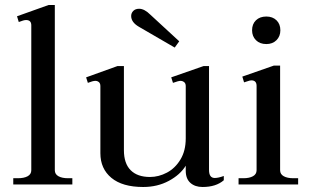

<svg xmlns="http://www.w3.org/2000/svg" viewBox="-20 -737 1239 767"><path d="M33 -25H51Q76 -25 90.5 -33Q105 -41 105 -57V-636Q105 -657 84 -657Q75 -657 55 -649L48 -672L174 -717H199V-57Q199 -41 213.5 -33Q228 -25 252 -25H269V0H33Z M504 -673Q504 -685 512.5 -693.5Q521 -702 536 -702Q557 -702 581 -678L696 -572L678 -547L535 -630Q504 -648 504 -673ZM874 -34V-17Q843 10 789 10Q759 10 740.5 -6.5Q722 -23 722 -55V-75Q700 -39 654.5 -14.5Q609 10 552 10Q469 10 425 -26.5Q381 -63 381 -125V-393Q381 -404 375 -409Q369 -414 361 -414Q351 -414 331 -406L324 -428L449 -473H475V-137Q475 -84 502 -57Q529 -30 579 -30Q614 -30 647 -47.5Q680 -65 701 -100Q722 -135 722 -184V-393Q722 -404 715.5 -409Q709 -414 701 -414Q693 -414 671 -406L664 -428L793 -473H815V-58Q815 -26 838 -26Q852 -26 874 -34Z M987 -616Q987 -641 1002.5 -656Q1018 -671 1044 -671Q1069 -671 1084.5 -656Q1100 -641 1100 -616Q1100 -592 1084.5 -576.5Q1069 -561 1044 -561Q1018 -561 1002.5 -576.5Q987 -592 987 -616ZM933 -25H952Q976 -25 990.5 -33Q1005 -41 1005 -57V-394Q1005 -416 984 -416Q979 -416 969 -412.5Q959 -409 955 -408L948 -431L1074 -475H1099V-57Q1099 -41 1113.5 -33Q1128 -25 1152 -25H1171V0H933Z"/></svg>

Font: TavirajRegular
Style: Regular
Weight: 400
Designer: Katatrad Team
Foundry: CadsonDemak
Version: Version 1.000